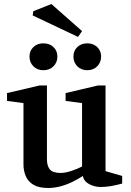

<svg xmlns="http://www.w3.org/2000/svg" viewBox="-20 -927 652 957"><path d="M220 10Q173 10 146 -6.5Q119 -23 108 -50Q97 -77 97 -106V-413L15 -424V-463L177 -501H214V-133Q214 -100 228.5 -82.5Q243 -65 283 -65Q305 -65 335.5 -75Q366 -85 389 -97V-413L307 -424V-463L468 -501H506V-74L589 -50V-12Q555 -3 530.5 1Q506 5 481 5Q452 5 425 -9Q398 -23 393 -50Q372 -36 343 -21.5Q314 -7 282.5 1.5Q251 10 220 10ZM196 -577Q166 -577 146.5 -596.5Q127 -616 127 -645Q127 -674 146.5 -692.5Q166 -711 196 -711Q227 -711 246.5 -692.5Q266 -674 266 -645Q266 -616 246.5 -596.5Q227 -577 196 -577ZM415 -577Q385 -577 365.5 -596.5Q346 -616 346 -645Q346 -674 365.5 -692.5Q385 -711 415 -711Q445 -711 464.5 -692.5Q484 -674 484 -645Q484 -616 464.5 -596.5Q445 -577 415 -577ZM369 -743 143 -850 146 -871 236 -907 389 -772Z"/></svg>

Font: Manuale SemiBold
Style: Regular
Weight: 600
Version: Version 1.002